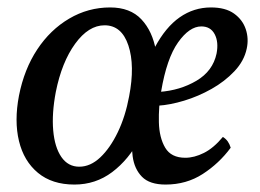

<svg xmlns="http://www.w3.org/2000/svg" viewBox="-20 -487 698 516"><path d="M276 -467Q330 -467 360 -435Q390 -403 399 -351Q408 -299 397 -238Q385 -170 355.5 -114Q326 -58 281.5 -24.5Q237 9 180 9Q120 9 82 -22.5Q44 -54 31 -108Q18 -162 31 -230Q45 -301 80 -354Q115 -407 166 -437Q217 -467 276 -467ZM261 -419Q218 -419 182 -369.5Q146 -320 130 -240Q119 -182 123 -136.5Q127 -91 145 -65Q163 -39 193 -39Q223 -39 249.5 -64Q276 -89 296.5 -131.5Q317 -174 327 -228Q343 -311 325 -365Q307 -419 261 -419ZM547 -467Q586 -467 609 -450.5Q632 -434 640.5 -408.5Q649 -383 643 -356Q636 -323 610 -295.5Q584 -268 548.5 -248Q513 -228 475 -216.5Q437 -205 405 -203L408 -240Q464 -244 508 -270Q552 -296 562 -343Q568 -374 557 -395Q546 -416 521 -416Q489 -416 458.5 -373Q428 -330 413 -241Q406 -200 407 -158.5Q408 -117 424 -90Q440 -63 478 -63Q502 -63 528 -76Q554 -89 579 -119Q587 -114 592 -107Q597 -100 600 -90Q569 -48 525 -19.5Q481 9 425 9Q382 9 361.5 -12Q341 -33 336.5 -67Q332 -101 337 -141.5Q342 -182 350 -221Q367 -305 396 -359.5Q425 -414 463 -440.5Q501 -467 547 -467Z"/></svg>

Font: Vollkorn
Style: Italic
Weight: 400
Italic angle: -11°
Designer: Friedrich Althausen
Foundry: Friedrich Althausen
Version: Version 5.001